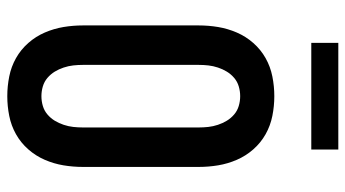

<svg xmlns="http://www.w3.org/2000/svg" viewBox="-236 -728 971 540"><g transform="rotate(90 250.0 -457.5)"><path d="M250 8Q222 8 194.5 2.5Q167 -3 143 -16.5Q119 -30 100.5 -51Q82 -72 71 -97.5Q60 -123 55.5 -150Q51 -177 51 -205V-530Q51 -558 55.5 -585Q60 -612 71 -637.5Q82 -663 100.5 -684Q119 -705 143 -718.5Q167 -732 194.5 -737.5Q222 -743 250 -743Q278 -743 305.5 -737.5Q333 -732 357 -718.5Q381 -705 399.5 -684Q418 -663 429 -637.5Q440 -612 444.5 -585Q449 -558 449 -530V-205Q449 -177 444.5 -150Q440 -123 429 -97.5Q418 -72 399.5 -51Q381 -30 357 -16.5Q333 -3 305.5 2.5Q278 8 250 8ZM250 -88Q264 -88 277.5 -92Q291 -96 301.5 -105Q312 -114 319 -125.5Q326 -137 330.5 -150.5Q335 -164 336.5 -177.5Q338 -191 338 -205V-530Q338 -544 336.5 -557.5Q335 -571 330.5 -584.5Q326 -598 319 -609.5Q312 -621 301.5 -630Q291 -639 277.5 -643Q264 -647 250 -647Q236 -647 222.5 -643Q209 -639 198.5 -630Q188 -621 181 -609.5Q174 -598 169.5 -584.5Q165 -571 163.5 -557.5Q162 -544 162 -530V-205Q162 -191 163.5 -177.5Q165 -164 169.5 -150.5Q174 -137 181 -125.5Q188 -114 198.5 -105Q209 -96 222.5 -92Q236 -88 250 -88ZM100 -847V-923H400V-847Z"/></g></svg>

Font: Iosevka Term
Style: Bold
Weight: 700
Monospace: yes
Designer: Belleve Invis
Foundry: Belleve Invis
Version: Version 30.0.1